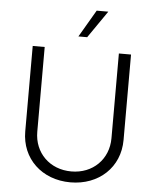

<svg xmlns="http://www.w3.org/2000/svg" viewBox="-62 -1007 868 1070"><g transform="rotate(5 371.5 -472.0)"><path d="M579 -728V-254C579 -136 492 -50 372 -50C251 -50 164 -136 164 -254V-728H97V-250C97 -98 212 11 372 11C531 11 647 -97 647 -250V-728ZM346 -803H395L500 -955H435Z"/></g></svg>

Font: Wafeq Light
Style: Regular
Weight: 300
Designer: Rasmus Andersson & Azza Alameddine
Foundry: Google & TypeTogether
Version: Version 3.000;January 28, 2025;FontCreator 15.0.0.3014 64-bi